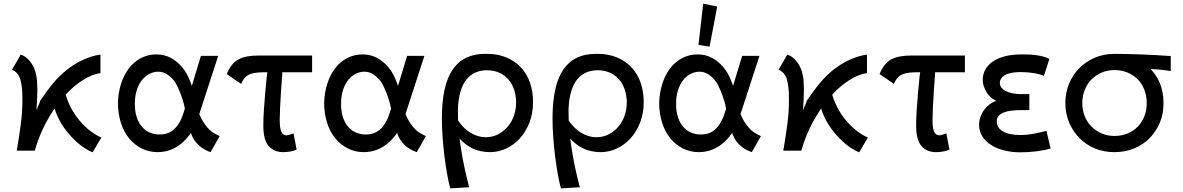

<svg xmlns="http://www.w3.org/2000/svg" viewBox="-20 -828 6498 1055"><path d="M489 9Q450 -7 413.5 -37.5Q377 -68 347 -106Q317 -144 297 -187Q286 -210 280 -232Q257 -198 236 -160Q195 -85 171 0H72Q85 -75 94 -143.5Q103 -212 103 -272Q103 -279 103 -285Q103 -290 103 -295Q103 -349 92.5 -389Q82 -429 46 -445L94 -528Q115 -521 131.5 -505.5Q148 -490 160.5 -467.5Q173 -445 179 -415Q185 -385 185 -347Q185 -335 185 -323Q185 -299 183.5 -272.5Q182 -246 180 -222Q201 -270 201 -273Q201 -273 201 -273Q201 -273 200 -272Q199 -272 199 -272Q204 -279 239 -328Q287 -395 338 -437Q389 -479 440 -501Q491 -523 532 -528V-426Q484 -420 431 -385Q384 -355 341 -308Q348 -281 361 -254Q379 -215 405.5 -180Q432 -145 465.5 -117Q499 -89 537 -72Z M1137 8 1117 0Q1099 -8 1083.5 -20Q1068 -32 1054.5 -49Q1041 -66 1032 -88Q1031 -93 1029 -98Q1010 -69 985 -47Q957 -21 921.5 -6.5Q886 8 846 8Q799 8 759 -12Q719 -32 690 -67Q661 -102 645 -151Q629 -200 628 -258Q629 -316 644.5 -365.5Q660 -415 687.5 -451.5Q715 -488 754 -508.5Q793 -529 839 -529Q884 -529 919.5 -509.5Q955 -490 981.5 -458Q1008 -426 1024 -383Q1030 -370 1034 -356L1084 -521H1179L1075 -201Q1085 -178 1095 -161Q1107 -142 1119 -128Q1131 -114 1142.5 -105.5Q1154 -97 1164 -92L1187 -80ZM985 -198Q991 -215 996 -231Q993 -244 990 -258Q983 -284 973.5 -309.5Q964 -335 952.5 -358Q941 -381 925 -397.5Q909 -414 890.5 -424Q872 -434 848 -434Q826 -434 803 -423Q780 -412 762 -390.5Q744 -369 732.5 -335.5Q721 -302 721 -257Q721 -214 732 -182Q743 -150 761.5 -129.5Q780 -109 804.5 -99Q829 -89 857 -89Q895 -89 919.5 -105Q944 -121 960 -145.5Q976 -170 985 -198Z M1536 8Q1486 8 1456.5 -25.5Q1427 -59 1427 -137Q1427 -179 1430 -223.5Q1433 -268 1437 -314.5Q1441 -361 1446 -409Q1447 -420 1449 -431H1437Q1409 -431 1388 -428.5Q1367 -426 1351.5 -419.5Q1336 -413 1324.5 -400Q1313 -387 1305 -367L1226 -421Q1238 -450 1253.5 -470Q1269 -490 1290 -501.5Q1311 -513 1339 -518Q1367 -523 1403 -523H1695V-431H1531Q1531 -425 1531 -420Q1527 -372 1524 -325Q1521 -278 1519 -236.5Q1517 -195 1517 -171Q1517 -144 1519.5 -127.5Q1522 -111 1527 -101.5Q1532 -92 1539 -88.5Q1546 -85 1555 -84Q1563 -86 1573.5 -88.5Q1584 -91 1593 -95L1610 -6Q1592 2 1572.5 5Q1553 8 1536 8Z M2270 8 2250 0Q2232 -8 2216.5 -20Q2201 -32 2187.5 -49Q2174 -66 2165 -88Q2164 -93 2162 -98Q2143 -69 2118 -47Q2090 -21 2054.5 -6.5Q2019 8 1979 8Q1932 8 1892 -12Q1852 -32 1823 -67Q1794 -102 1778 -151Q1762 -200 1761 -258Q1762 -316 1777.5 -365.5Q1793 -415 1820.5 -451.5Q1848 -488 1887 -508.5Q1926 -529 1972 -529Q2017 -529 2052.5 -509.5Q2088 -490 2114.5 -458Q2141 -426 2157 -383Q2163 -370 2167 -356L2217 -521H2312L2208 -201Q2218 -178 2228 -161Q2240 -142 2252 -128Q2264 -114 2275.5 -105.5Q2287 -97 2297 -92L2320 -80ZM2118 -198Q2124 -215 2129 -231Q2126 -244 2123 -258Q2116 -284 2106.5 -309.5Q2097 -335 2085.5 -358Q2074 -381 2058 -397.5Q2042 -414 2023.5 -424Q2005 -434 1981 -434Q1959 -434 1936 -423Q1913 -412 1895 -390.5Q1877 -369 1865.5 -335.5Q1854 -302 1854 -257Q1854 -214 1865 -182Q1876 -150 1894.5 -129.5Q1913 -109 1937.5 -99Q1962 -89 1990 -89Q2028 -89 2052.5 -105Q2077 -121 2093 -145.5Q2109 -170 2118 -198Z M2454 207Q2445 174 2437 129Q2429 84 2422.5 33Q2416 -18 2412 -72.5Q2408 -127 2408 -178Q2408 -269 2423 -336.5Q2438 -404 2468.5 -447.5Q2499 -491 2543 -511.5Q2587 -532 2645 -532Q2648 -532 2651 -532Q2654 -532 2657 -532Q2715 -532 2762 -512.5Q2809 -493 2842 -458Q2875 -423 2892 -374Q2909 -325 2909 -268Q2909 -205 2889 -154Q2869 -103 2836 -67Q2803 -31 2760.5 -11.5Q2718 8 2672 8Q2647 8 2621 2.5Q2595 -3 2570.5 -15.5Q2546 -28 2524 -48Q2514 -56 2505 -67Q2508 -42 2512 -18Q2520 35 2531.5 89.5Q2543 144 2558 201ZM2496 -226Q2496 -196 2497 -166Q2509 -148 2522 -134Q2543 -112 2564.5 -99Q2586 -86 2607 -80Q2628 -74 2649 -74Q2685 -74 2715 -89Q2745 -104 2768 -130Q2791 -156 2803.5 -191Q2816 -226 2816 -265Q2816 -300 2806 -332Q2796 -364 2776 -388.5Q2756 -413 2725.5 -427.5Q2695 -442 2655 -442Q2621 -442 2592.5 -429.5Q2564 -417 2543 -391Q2522 -365 2510 -324Q2498 -283 2496 -226Z M3062 207Q3053 174 3045 129Q3037 84 3030.5 33Q3024 -18 3020 -72.5Q3016 -127 3016 -178Q3016 -269 3031 -336.5Q3046 -404 3076.5 -447.5Q3107 -491 3151 -511.5Q3195 -532 3253 -532Q3256 -532 3259 -532Q3262 -532 3265 -532Q3323 -532 3370 -512.5Q3417 -493 3450 -458Q3483 -423 3500 -374Q3517 -325 3517 -268Q3517 -205 3497 -154Q3477 -103 3444 -67Q3411 -31 3368.5 -11.5Q3326 8 3280 8Q3255 8 3229 2.5Q3203 -3 3178.5 -15.5Q3154 -28 3132 -48Q3122 -56 3113 -67Q3116 -42 3120 -18Q3128 35 3139.5 89.5Q3151 144 3166 201ZM3104 -226Q3104 -196 3105 -166Q3117 -148 3130 -134Q3151 -112 3172.5 -99Q3194 -86 3215 -80Q3236 -74 3257 -74Q3293 -74 3323 -89Q3353 -104 3376 -130Q3399 -156 3411.5 -191Q3424 -226 3424 -265Q3424 -300 3414 -332Q3404 -364 3384 -388.5Q3364 -413 3333.5 -427.5Q3303 -442 3263 -442Q3229 -442 3200.5 -429.5Q3172 -417 3151 -391Q3130 -365 3118 -324Q3106 -283 3104 -226Z M4111 8 4091 0Q4073 -8 4057.5 -20Q4042 -32 4028.5 -49Q4015 -66 4006 -88Q4005 -93 4003 -98Q3984 -69 3959 -47Q3931 -21 3895.5 -6.5Q3860 8 3820 8Q3773 8 3733 -12Q3693 -32 3664 -67Q3635 -102 3619 -151Q3603 -200 3602 -258Q3603 -316 3618.5 -365.5Q3634 -415 3661.5 -451.5Q3689 -488 3728 -508.5Q3767 -529 3813 -529Q3858 -529 3893.5 -509.5Q3929 -490 3955.5 -458Q3982 -426 3998 -383Q4004 -370 4008 -356L4058 -521H4153L4049 -201Q4059 -178 4069 -161Q4081 -142 4093 -128Q4105 -114 4116.5 -105.5Q4128 -97 4138 -92L4161 -80ZM3921 -792 3879 -572 3818 -581 3844 -808ZM3959 -198Q3965 -215 3970 -231Q3967 -244 3964 -258Q3957 -284 3947.5 -309.5Q3938 -335 3926.5 -358Q3915 -381 3899 -397.5Q3883 -414 3864.5 -424Q3846 -434 3822 -434Q3800 -434 3777 -423Q3754 -412 3736 -390.5Q3718 -369 3706.5 -335.5Q3695 -302 3695 -257Q3695 -214 3706 -182Q3717 -150 3735.5 -129.5Q3754 -109 3778.5 -99Q3803 -89 3831 -89Q3869 -89 3893.5 -105Q3918 -121 3934 -145.5Q3950 -170 3959 -198Z M4701 9Q4662 -7 4625.5 -37.5Q4589 -68 4559 -106Q4529 -144 4509 -187Q4498 -210 4492 -232Q4469 -198 4448 -160Q4407 -85 4383 0H4284Q4297 -75 4306 -143.5Q4315 -212 4315 -272Q4315 -279 4315 -285Q4315 -290 4315 -295Q4315 -349 4304.5 -389Q4294 -429 4258 -445L4306 -528Q4327 -521 4343.5 -505.5Q4360 -490 4372.5 -467.5Q4385 -445 4391 -415Q4397 -385 4397 -347Q4397 -335 4397 -323Q4397 -299 4395.5 -272.5Q4394 -246 4392 -222Q4413 -270 4413 -273Q4413 -273 4413 -273Q4413 -273 4412 -272Q4411 -272 4411 -272Q4416 -279 4451 -328Q4499 -395 4550 -437Q4601 -479 4652 -501Q4703 -523 4744 -528V-426Q4696 -420 4643 -385Q4596 -355 4553 -308Q4560 -281 4573 -254Q4591 -215 4617.5 -180Q4644 -145 4677.5 -117Q4711 -89 4749 -72Z M5123 8Q5073 8 5043.5 -25.5Q5014 -59 5014 -137Q5014 -179 5017 -223.5Q5020 -268 5024 -314.5Q5028 -361 5033 -409Q5034 -420 5036 -431H5024Q4996 -431 4975 -428.5Q4954 -426 4938.5 -419.5Q4923 -413 4911.5 -400Q4900 -387 4892 -367L4813 -421Q4825 -450 4840.5 -470Q4856 -490 4877 -501.5Q4898 -513 4926 -518Q4954 -523 4990 -523H5282V-431H5118Q5118 -425 5118 -420Q5114 -372 5111 -325Q5108 -278 5106 -236.5Q5104 -195 5104 -171Q5104 -144 5106.5 -127.5Q5109 -111 5114 -101.5Q5119 -92 5126 -88.5Q5133 -85 5142 -84Q5150 -86 5160.5 -88.5Q5171 -91 5180 -95L5197 -6Q5179 2 5159.5 5Q5140 8 5123 8Z M5753 -12Q5740 -8 5720.5 -4Q5701 0 5678.5 3Q5656 6 5632 7.5Q5608 9 5586 9Q5539 9 5497.5 -1.5Q5456 -12 5425.5 -31.5Q5395 -51 5377.5 -79Q5360 -107 5360 -142Q5360 -166 5368 -187.5Q5376 -209 5389 -226Q5402 -243 5419 -255.5Q5436 -268 5453 -274V-275Q5440 -280 5427 -290.5Q5414 -301 5404 -316.5Q5394 -332 5387 -350.5Q5380 -369 5380 -390Q5380 -419 5393.5 -444.5Q5407 -470 5434 -489Q5461 -508 5501 -518.5Q5541 -529 5595 -529Q5612 -529 5630.5 -528.5Q5649 -528 5669 -525.5Q5689 -523 5708 -518.5Q5727 -514 5746 -504L5716 -411Q5705 -416 5690.5 -420Q5676 -424 5659.5 -426.5Q5643 -429 5625.5 -430.5Q5608 -432 5590 -432Q5558 -432 5536 -427.5Q5514 -423 5500.5 -414.5Q5487 -406 5480.5 -395.5Q5474 -385 5474 -372Q5474 -358 5483 -346.5Q5492 -335 5507 -327.5Q5522 -320 5542.5 -315.5Q5563 -311 5587 -311H5636V-223H5589Q5562 -223 5537.5 -220Q5513 -217 5495.5 -210Q5478 -203 5467.5 -191Q5457 -179 5457 -161Q5457 -126 5491 -106Q5525 -86 5589 -86Q5621 -86 5654.5 -92Q5688 -98 5730 -109Z M6104 8Q6045 8 5996 -12.5Q5947 -33 5911 -69.5Q5875 -106 5854.5 -155Q5834 -204 5834 -261Q5834 -319 5854.5 -368.5Q5875 -418 5911 -454Q5947 -490 5996 -511Q6045 -532 6104 -532Q6105 -532 6106 -532Q6147 -532 6185 -531Q6223 -530 6260.5 -528.5Q6298 -527 6335.5 -525Q6373 -523 6413 -520V-438Q6386 -441 6369 -443.5Q6352 -446 6332 -447Q6319 -448 6302 -449Q6335 -415 6354 -369Q6373 -321 6373 -267Q6373 -264 6373 -261Q6373 -258 6373 -256Q6373 -202 6353 -154Q6333 -106 6297.5 -69.5Q6262 -33 6212 -12.5Q6162 8 6104 8ZM6104 -81Q6143 -81 6175.5 -94.5Q6208 -108 6231.5 -132Q6255 -156 6268 -189Q6281 -222 6281 -261Q6281 -301 6268 -334.5Q6255 -368 6231.5 -392Q6208 -416 6175.5 -429.5Q6143 -443 6104 -443Q6066 -443 6034 -429.5Q6002 -416 5978 -392Q5954 -368 5940.5 -334.5Q5927 -301 5927 -261Q5927 -222 5940.5 -189Q5954 -156 5978 -132Q6002 -108 6034 -94.5Q6066 -81 6104 -81Z"/></svg>

Font: Rising Sun Medium
Style: Regular
Weight: 500
Designer: Matt McInerney, Pablo Impallari, Rodrigo Fuenzalida (Raleway font), Stephen Hutchings (Greek), Cristiano Sobral (main ch
Foundry: The Rising Sun Project Authors
Version: Version 4.327; ttfautohint (v1.8.4.7-5d5b-dirty)